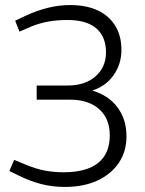

<svg xmlns="http://www.w3.org/2000/svg" viewBox="-20 -730 574 759"><path d="M236 9Q187 9 142.5 -2.5Q98 -14 54 -36L17 -54L36 -98L77 -81Q122 -62 158 -55.5Q194 -49 231 -49Q322 -49 368 -86Q414 -123 414 -195Q414 -261 372 -298.5Q330 -336 257 -336H125V-392H247Q317 -392 358 -428.5Q399 -465 399 -523Q399 -585 360.5 -618Q322 -651 247 -651Q207 -651 172.5 -645Q138 -639 103 -625L57 -605L40 -648L84 -669Q125 -688 169 -699Q213 -710 257 -710Q322 -710 367 -688.5Q412 -667 436 -627.5Q460 -588 460 -533Q460 -477 429.5 -433.5Q399 -390 347 -373V-371Q409 -353 444.5 -305.5Q480 -258 480 -191Q480 -131 449.5 -86Q419 -41 364.5 -16Q310 9 236 9Z"/></svg>

Font: REM Medium ExtraLight
Style: Regular
Weight: 250
Version: Version 1.005;gftools[0.9.28]